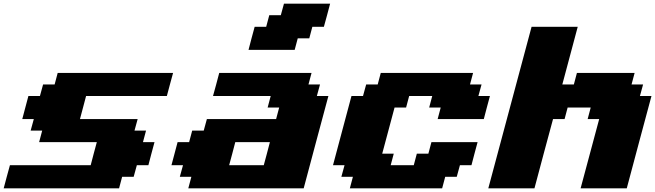

<svg xmlns="http://www.w3.org/2000/svg" viewBox="-20 -1020 3549 1040"><path d="M0 0H625L641.6 -62.5H704.1L721.2 -125H783.7Q789.1 -145.5 800 -187.3Q811 -229 816.9 -250H754.4L771 -312.5H708.5L725.6 -375H413.1Q418.5 -395.5 429.7 -437.3Q440.9 -479 446.3 -500H883.8Q889.2 -520.5 900.4 -562.3Q911.6 -604 917.5 -625H292.5L275.9 -562.5H213.4L196.3 -500H133.8Q128.4 -479 117.2 -437.5Q106 -396 100.6 -375H163.1L146 -312.5H208.5L191.9 -250H504.4Q498.5 -229 487.5 -187.3Q476.6 -145.5 471.2 -125H33.7Q27.8 -104 16.6 -62.5Q5.4 -21 0 0Z M1000 0H1625Q1647 -83 1691.7 -250Q1736.3 -417 1758.8 -500H1696.3L1713.4 -562.5H1650.9L1667.5 -625H1167.5Q1162.1 -604 1150.9 -562.3Q1139.6 -520.5 1133.8 -500H1446.3L1429.7 -437.5H1492.2L1475.6 -375H1100.6L1083.5 -312.5H1021L1004.4 -250H941.9Q936.5 -229 925.3 -187.3Q914.1 -145.5 908.7 -125H971.2L954.1 -62.5H1016.6ZM1408.7 -125H1221.2Q1227.1 -145.5 1238 -187.3Q1249 -229 1254.4 -250H1441.9Q1436.5 -229 1425.5 -187.3Q1414.6 -145.5 1408.7 -125ZM1326.2 -750H1576.2L1592.8 -812.5H1655.3L1671.9 -875H1734.4Q1740.2 -896 1751.5 -937.5Q1762.7 -979 1768.1 -1000H1518.1L1501 -937.5H1438.5L1421.9 -875H1359.4Q1353.5 -854 1342.5 -812.5Q1331.5 -771 1326.2 -750Z M1875 0H2375L2391.6 -62.5H2454.1L2471.2 -125H2533.7Q2539.1 -145.5 2550 -187.3Q2561 -229 2566.9 -250H2316.9L2300.3 -187.5H2237.8L2221.2 -125H2096.2L2112.8 -187.5H2050.3Q2061.5 -229 2083.7 -312.3Q2106 -395.5 2117.2 -437.5H2179.7L2196.3 -500H2321.3L2304.7 -437.5H2367.2L2350.6 -375H2600.6Q2606 -395.5 2616.9 -437.3Q2627.9 -479 2633.8 -500H2571.3L2588.4 -562.5H2525.9L2542.5 -625H2042.5L2025.9 -562.5H1963.4L1946.3 -500H1883.8Q1867.2 -437.5 1833.7 -312.5Q1800.3 -187.5 1783.7 -125H1846.2L1829.1 -62.5H1891.6Z M3125 0H3375Q3397 -83 3441.7 -250Q3486.3 -417 3508.8 -500H3446.3L3463.4 -562.5H3400.9L3417.5 -625H3105L3088.4 -562.5H3025.9L3109.4 -875H2859.4Q2820.3 -729 2742.2 -437.5Q2664.1 -146 2625 0H2875Q2891.6 -62.5 2925 -187.5Q2958.5 -312.5 2975.6 -375H3038.1L3054.7 -437.5H3179.7L3163.1 -375H3225.6Q3209 -312.5 3175.3 -187.5Q3141.6 -62.5 3125 0Z"/></svg>

Font: Faithful 32x
Style: BoldOblique
Weight: 400
Foundry: Faithful Resource Pack
Version: Version 1.0; January 27, 2023